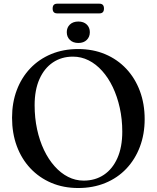

<svg xmlns="http://www.w3.org/2000/svg" viewBox="-20 -974 826 1012"><path d="M391.5 -715.5Q470.5 -715.5 534.8 -688.2Q599 -661 645.5 -611.5Q692 -562 717.2 -494.5Q742.5 -427 742.5 -346Q742.5 -266.5 717.2 -200Q692 -133.5 645.8 -84.8Q599.5 -36 535 -9.5Q470.5 17 392.5 17Q314.5 17 250.5 -10.2Q186.5 -37.5 140 -87Q93.5 -136.5 68.5 -204.2Q43.5 -272 43.5 -353.5Q43.5 -433 68.5 -499.2Q93.5 -565.5 139.8 -614Q186 -662.5 250 -689Q314 -715.5 391.5 -715.5ZM624.5 -280Q624.5 -346.5 611.2 -406Q598 -465.5 574.5 -514.8Q551 -564 518.5 -600.2Q486 -636.5 447 -656Q408 -675.5 364.5 -675.5Q304.5 -675.5 259 -645Q213.5 -614.5 188 -557.2Q162.5 -500 162.5 -419.5Q162.5 -352.5 175.5 -292.5Q188.5 -232.5 212 -183.2Q235.5 -134 267.8 -97.8Q300 -61.5 338.8 -41.8Q377.5 -22 421 -22Q482 -22 527.8 -52.8Q573.5 -83.5 599 -141.2Q624.5 -199 624.5 -280ZM393 -747.5Q365 -747.5 348.5 -763.5Q332 -779.5 332 -804.5Q332 -829 348.5 -844.8Q365 -860.5 393 -860.5Q421 -860.5 437.2 -844.8Q453.5 -829 453.5 -804.5Q453.5 -779.5 437.2 -763.5Q421 -747.5 393 -747.5ZM257.5 -929Q257.5 -942 263.5 -948.2Q269.5 -954.5 281 -954.5H504.5Q516 -954.5 522 -948.2Q528 -942 528 -929Q528 -916 522 -909.8Q516 -903.5 504.5 -903.5H281Q269.5 -903.5 263.5 -909.8Q257.5 -916 257.5 -929Z"/></svg>

Font: Fraunces 36pt
Style: Regular
Weight: 400
Version: Version 1.000;[b76b70a41]